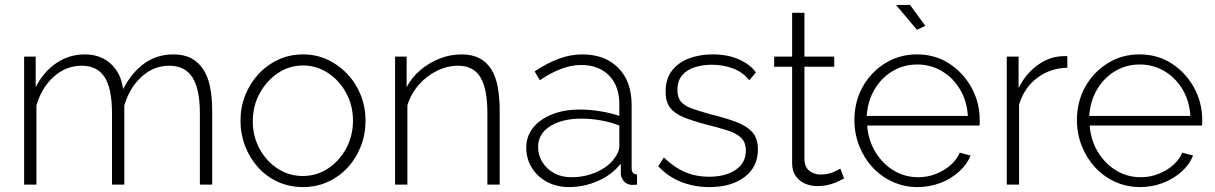

<svg xmlns="http://www.w3.org/2000/svg" viewBox="-20 -750 4936 780"><path d="M842 0H792V-290Q792 -389 761.5 -436Q731 -483 668 -483Q604 -483 554.5 -437.5Q505 -392 485 -321V0H435V-290Q435 -390 405 -436.5Q375 -483 312 -483Q248 -483 198.5 -438.5Q149 -394 128 -322V0H78V-520H125V-396Q158 -460 210 -494.5Q262 -529 324 -529Q389 -529 430.5 -490.5Q472 -452 480 -388Q517 -458 568 -493.5Q619 -529 684 -529Q727 -529 756.5 -513.5Q786 -498 805.5 -468.5Q825 -439 833.5 -396Q842 -353 842 -299Z M1211 10Q1156 10 1109.5 -11Q1063 -32 1029 -69.5Q995 -107 976 -156Q957 -205 957 -259Q957 -314 976 -362.5Q995 -411 1029.5 -448.5Q1064 -486 1110.5 -507.5Q1157 -529 1211 -529Q1265 -529 1311 -507.5Q1357 -486 1392 -448.5Q1427 -411 1446 -362.5Q1465 -314 1465 -259Q1465 -205 1446 -156Q1427 -107 1392.5 -69.5Q1358 -32 1311.5 -11Q1265 10 1211 10ZM1007 -257Q1007 -196 1034.5 -145.5Q1062 -95 1108 -65Q1154 -35 1210 -35Q1266 -35 1312.5 -65.5Q1359 -96 1386.5 -147.5Q1414 -199 1414 -260Q1414 -321 1386.5 -372Q1359 -423 1312.5 -453.5Q1266 -484 1211 -484Q1155 -484 1109 -453Q1063 -422 1035 -371Q1007 -320 1007 -257Z M2010 0H1960V-290Q1960 -390 1931.5 -436.5Q1903 -483 1841 -483Q1797 -483 1754.5 -462Q1712 -441 1680.5 -404.5Q1649 -368 1635 -322V0H1585V-520H1632V-396Q1653 -436 1688 -465.5Q1723 -495 1766 -512Q1809 -529 1855 -529Q1898 -529 1927.5 -513.5Q1957 -498 1975.5 -469Q1994 -440 2002 -397Q2010 -354 2010 -299Z M2118 -150Q2118 -197 2146 -231.5Q2174 -266 2223 -285.5Q2272 -305 2336 -305Q2376 -305 2419 -298Q2462 -291 2496 -279V-328Q2496 -400 2454.5 -443Q2413 -486 2340 -486Q2301 -486 2259 -470Q2217 -454 2173 -424L2152 -460Q2203 -494 2250.5 -511.5Q2298 -529 2345 -529Q2438 -529 2492 -474Q2546 -419 2546 -324V-66Q2546 -54 2551.5 -48Q2557 -42 2568 -41V0Q2559 1 2553 1Q2547 1 2543 1Q2524 -2 2513.5 -15Q2503 -28 2502 -44V-85Q2466 -40 2409.5 -15Q2353 10 2291 10Q2242 10 2202.5 -11Q2163 -32 2140.5 -68.5Q2118 -105 2118 -150ZM2476 -107Q2486 -120 2491 -132Q2496 -144 2496 -154V-240Q2460 -254 2421 -261Q2382 -268 2341 -268Q2263 -268 2214.5 -237Q2166 -206 2166 -153Q2166 -120 2183 -92Q2200 -64 2230.5 -47Q2261 -30 2301 -30Q2357 -30 2404.5 -51.5Q2452 -73 2476 -107Z M2862 10Q2800 10 2747 -11Q2694 -32 2654 -75L2677 -110Q2720 -69 2764 -50.5Q2808 -32 2860 -32Q2927 -32 2968.5 -60Q3010 -88 3010 -138Q3010 -172 2990.5 -190.5Q2971 -209 2934.5 -220.5Q2898 -232 2846 -245Q2793 -259 2756.5 -274Q2720 -289 2702 -313Q2684 -337 2684 -378Q2684 -429 2709.5 -462.5Q2735 -496 2778.5 -512.5Q2822 -529 2875 -529Q2936 -529 2981.5 -509Q3027 -489 3051 -456L3024 -424Q2999 -456 2959 -471.5Q2919 -487 2871 -487Q2835 -487 2803 -477Q2771 -467 2751.5 -444.5Q2732 -422 2732 -384Q2732 -354 2746.5 -337Q2761 -320 2790 -309.5Q2819 -299 2862 -287Q2923 -272 2967 -256Q3011 -240 3035 -214.5Q3059 -189 3059 -143Q3059 -72 3005 -31Q2951 10 2862 10Z M3409 -25Q3404 -23 3389 -15Q3374 -7 3351 -0.5Q3328 6 3300 6Q3273 6 3249.5 -4.5Q3226 -15 3212 -36Q3198 -57 3198 -87V-479H3125V-520H3198V-698H3248V-520H3369V-479H3248V-99Q3250 -70 3269 -55.5Q3288 -41 3313 -41Q3344 -41 3367 -51.5Q3390 -62 3394 -65Z M3708 10Q3653 10 3606 -11.5Q3559 -33 3524.5 -70.5Q3490 -108 3470.5 -157.5Q3451 -207 3451 -262Q3451 -336 3484 -396Q3517 -456 3575 -492.5Q3633 -529 3705 -529Q3779 -529 3836 -492Q3893 -455 3926.5 -394.5Q3960 -334 3960 -262Q3960 -256 3960 -250Q3960 -244 3959 -240H3503Q3507 -181 3536 -133Q3565 -85 3610.5 -57.5Q3656 -30 3710 -30Q3764 -30 3812 -58Q3860 -86 3879 -130L3923 -118Q3908 -81 3875.5 -52Q3843 -23 3799.5 -6.5Q3756 10 3708 10ZM3501 -279H3912Q3908 -340 3880 -387Q3852 -434 3806.5 -461Q3761 -488 3706 -488Q3651 -488 3606 -461Q3561 -434 3533 -387Q3505 -340 3501 -279ZM3620 -730H3677L3739 -645L3705 -629Z M4316 -475Q4246 -473 4193.5 -433.5Q4141 -394 4120 -325V0H4070V-520H4118V-392Q4145 -447 4190 -481.5Q4235 -516 4285 -521Q4295 -522 4303 -522Q4311 -522 4316 -522Z M4612 10Q4557 10 4510 -11.5Q4463 -33 4428.5 -70.5Q4394 -108 4374.5 -157.5Q4355 -207 4355 -262Q4355 -336 4388 -396Q4421 -456 4479 -492.5Q4537 -529 4609 -529Q4683 -529 4740 -492Q4797 -455 4830.5 -394.5Q4864 -334 4864 -262Q4864 -256 4864 -250Q4864 -244 4863 -240H4407Q4411 -181 4440 -133Q4469 -85 4514.5 -57.5Q4560 -30 4614 -30Q4668 -30 4716 -58Q4764 -86 4783 -130L4827 -118Q4812 -81 4779.5 -52Q4747 -23 4703.5 -6.5Q4660 10 4612 10ZM4405 -279H4816Q4812 -340 4784 -387Q4756 -434 4710.5 -461Q4665 -488 4610 -488Q4555 -488 4510 -461Q4465 -434 4437 -387Q4409 -340 4405 -279Z"/></svg>

Font: Raleway Thin Light
Style: Regular
Weight: 300
Version: Version 4.026